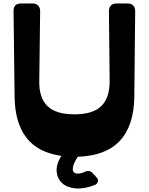

<svg xmlns="http://www.w3.org/2000/svg" viewBox="-20 -883 856 1105"><path d="M428 19Q405 54 400.5 76Q396 98 404.5 107.5Q413 117 431.5 116Q450 115 473 104Q495 95 511 111L536 138Q547 150 543 163Q539 176 525 182Q462 206 413 201Q364 196 336.5 170Q309 144 306 103Q303 62 333 14Q198 -5 132 -90.5Q66 -176 64 -326L58 -820Q58 -863 101 -863H167Q188 -863 199.5 -851Q211 -839 211 -819L206 -417Q204 -321 252.5 -273Q301 -225 409 -225Q515 -225 563.5 -273Q612 -321 611 -417L607 -819Q607 -838 617.5 -850.5Q628 -863 650 -863H715Q736 -863 747 -851Q758 -839 758 -820L753 -326Q751 -160 670 -73Q589 14 428 19Z"/></svg>

Font: OpenDyslexic3
Style: Bold
Weight: 700
Designer: Abelardo Gonzalez
Version: Version 1.000;PS 001.001;hotconv 1.0.56